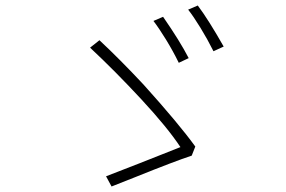

<svg xmlns="http://www.w3.org/2000/svg" viewBox="-20 -748 1040 697"><path d="M665 -537 629 -520Q608 -563 582.5 -604.5Q557 -646 537 -672L572 -687Q633 -599 665 -537ZM792 -579 755 -562Q733 -606 707.5 -647.5Q682 -689 663 -713L698 -728Q737 -676 792 -579ZM471 -105 385 -71 365 -108Q477 -151 635 -214Q588 -285 493.5 -387Q399 -489 307 -575L341 -602Q415 -533 501 -441Q629 -299 689 -216L676 -183Q615 -163 471 -105Z"/></svg>

Font: Merged Yaku Han JP ExtraLight
Style: Regular
Weight: 250
Designer: Ryoko NISHIZUKA 西塚涼子 (kana, bopomofo & ideographs); Paul D. Hunt (Latin, Greek & Cyrillic); Sandoll Communications 산돌커뮤니
Foundry: Adobe
Version: Version 2.004